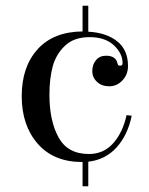

<svg xmlns="http://www.w3.org/2000/svg" viewBox="-20 -590 521 672"><path d="M289 62H269V-23H267Q168 -23 112 -87Q56 -151 56 -253.5Q56 -356 111.5 -417.5Q167 -479 269 -480V-570H289V-479Q351 -476 389.5 -446Q428 -416 428 -359Q428 -329 408.5 -308.5Q389 -288 362.5 -288Q336 -288 319.5 -303.5Q303 -319 303 -341.5Q303 -364 316 -379.5Q329 -395 351 -395Q385 -395 391 -369Q392 -360 400.5 -360Q409 -360 409 -369Q409 -403 378.5 -431.5Q348 -460 293.5 -460Q239 -460 207.5 -430Q176 -400 164.5 -357.5Q153 -315 153 -258Q153 -167 185 -109Q217 -51 291 -51Q343 -51 376.5 -89Q410 -127 423 -187L441 -185Q427 -117 388 -74Q349 -31 289 -24Z"/></svg>

Font: Elsie Swash Caps
Style: Regular
Weight: 400
Designer: Alejandro Inler
Foundry: Alejandro Inler
Version: 1.003